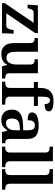

<svg xmlns="http://www.w3.org/2000/svg" viewBox="1004 -1813 819 2867"><g transform="rotate(90 1413.5 -379.5)"><path d="M27 0V-41L320 -472H170Q142 -472 129.5 -455.5Q117 -439 106 -398L102 -382H49L60 -536H473V-494L179 -64H357Q389 -64 403 -85Q417 -106 424 -145L430 -174H482L477 0Z M786 10Q708 10 665.5 -37.5Q623 -85 623 -187V-417Q623 -447 614 -462Q605 -477 588.5 -482Q572 -487 549 -487H547V-536H753V-207Q753 -163 760.5 -132Q768 -101 787 -84Q806 -67 839 -67Q876 -67 899 -86.5Q922 -106 933 -141Q944 -176 944 -223V-420Q944 -450 933.5 -464Q923 -478 906 -482.5Q889 -487 868 -487H865V-536H1074V-113Q1074 -84 1083.5 -70.5Q1093 -57 1110 -53Q1127 -49 1147 -49H1153V0H969L950 -75H945Q915 -21 874 -5.5Q833 10 786 10Z M1199 0V-49H1218Q1236 -49 1253 -53.5Q1270 -58 1281.5 -72.5Q1293 -87 1293 -116V-476H1203V-536H1293V-578Q1293 -669 1341.5 -719Q1390 -769 1487 -769Q1547 -769 1580.5 -760Q1614 -751 1628.5 -735Q1643 -719 1643 -698Q1643 -677 1631 -663.5Q1619 -650 1594.5 -643Q1570 -636 1536 -636Q1536 -653 1530.5 -672Q1525 -691 1513 -704Q1501 -717 1480 -717Q1448 -717 1435.5 -687Q1423 -657 1423 -593V-536H1562V-476H1423V-116Q1423 -87 1434 -72.5Q1445 -58 1463 -53.5Q1481 -49 1498 -49H1542V0Z M1773 10Q1729 10 1693.5 -7.5Q1658 -25 1637.5 -61Q1617 -97 1617 -152Q1617 -232 1673 -271Q1729 -310 1842 -314L1925 -317V-374Q1925 -408 1920 -434.5Q1915 -461 1899.5 -476Q1884 -491 1851 -491Q1821 -491 1804 -477Q1787 -463 1781 -438.5Q1775 -414 1775 -383Q1717 -383 1688 -397.5Q1659 -412 1659 -448Q1659 -484 1685.5 -506Q1712 -528 1757 -538Q1802 -548 1855 -548Q1955 -548 2005 -509.5Q2055 -471 2055 -377V-120Q2055 -93 2060.5 -77.5Q2066 -62 2080 -55.5Q2094 -49 2116 -49H2119V0H1953L1933 -75H1925Q1903 -48 1883.5 -29Q1864 -10 1838.5 0Q1813 10 1773 10ZM1816 -59Q1850 -59 1874 -75Q1898 -91 1911.5 -121Q1925 -151 1925 -191V-268L1873 -265Q1826 -263 1799.5 -249Q1773 -235 1761.5 -210Q1750 -185 1750 -148Q1750 -118 1757 -98.5Q1764 -79 1779 -69Q1794 -59 1816 -59Z M2170 0V-49H2183Q2201 -49 2218 -53.5Q2235 -58 2246.5 -72.5Q2258 -87 2258 -116V-648Q2258 -676 2246 -689.5Q2234 -703 2217 -707Q2200 -711 2183 -711H2170V-760H2388V-116Q2388 -87 2399.5 -72.5Q2411 -58 2428.5 -53.5Q2446 -49 2463 -49H2476V0Z M2506 0V-49H2519Q2537 -49 2554 -53.5Q2571 -58 2582.5 -72.5Q2594 -87 2594 -116V-648Q2594 -676 2582 -689.5Q2570 -703 2553 -707Q2536 -711 2519 -711H2506V-760H2724V-116Q2724 -87 2735.5 -72.5Q2747 -58 2764.5 -53.5Q2782 -49 2799 -49H2812V0Z"/></g></svg>

Font: Noto Serif Kannada SemiBold
Style: Regular
Weight: 600
Version: Version 2.003